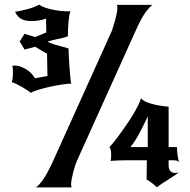

<svg xmlns="http://www.w3.org/2000/svg" viewBox="-20 -809 821 829"><path d="M113 -408Q109 -412 98.5 -419Q88 -426 76 -433Q64 -440 51.5 -446Q39 -452 31 -454Q34 -465 35 -474Q36 -483 36 -491Q36 -499 35.5 -509Q35 -519 33 -525Q37 -525 39.5 -525.5Q42 -526 45 -526Q64 -526 90 -511.5Q116 -497 131 -471L185 -481Q185 -483 184.5 -497Q184 -511 184 -528Q184 -545 183.5 -559.5Q183 -574 183 -577L132 -607L86 -595L65 -630L86 -663L132 -649L180 -669Q180 -680 179.5 -693Q179 -706 179 -729Q165 -723 147.5 -720.5Q130 -718 117 -718Q85 -718 69 -729Q53 -740 45 -758Q70 -762 100 -770Q130 -778 149 -789Q160 -781 176.5 -775.5Q193 -770 211 -766.5Q229 -763 246.5 -761.5Q264 -760 277 -760Q279 -760 280.5 -760.5Q282 -761 284 -761Q278 -743 275.5 -711Q273 -679 273 -652Q253 -645 229 -640.5Q205 -636 185 -629Q196 -623 211.5 -618Q227 -613 241.5 -609.5Q256 -606 266 -603Q276 -600 276 -599Q276 -591 277 -568Q278 -545 280 -519Q282 -493 284 -472Q286 -451 288 -448Q273 -448 247 -444Q221 -440 194 -434Q167 -428 144.5 -421Q122 -414 113 -408ZM614 -117H556Q544 -117 529 -117Q514 -117 500 -116.5Q486 -116 474.5 -115.5Q463 -115 458 -114Q459 -120 459.5 -126Q460 -132 460 -137Q460 -168 452 -174Q455 -176 466 -189Q477 -202 491 -221Q505 -240 521.5 -263.5Q538 -287 552 -310Q566 -333 576 -353Q586 -373 589 -385Q598 -374 614.5 -367.5Q631 -361 649.5 -357Q668 -353 684 -351Q700 -349 708 -348V-174H744Q744 -170 744.5 -161.5Q745 -153 746 -143.5Q747 -134 749 -124.5Q751 -115 754 -109Q747 -114 743 -115.5Q739 -117 724 -117H708V-97Q708 -77 716.5 -69.5Q725 -62 737 -62Q741 -62 744.5 -63Q748 -64 751 -65Q747 -60 734 -51.5Q721 -43 706 -33.5Q691 -24 677.5 -15Q664 -6 658 0Q653 -5 639 -16.5Q625 -28 613 -34ZM618 -307Q614 -298 606 -281Q598 -264 588 -245Q578 -226 566.5 -207Q555 -188 543 -174H618ZM463 -676Q464 -680 468 -691.5Q472 -703 476 -718Q480 -733 483.5 -748.5Q487 -764 487 -776Q487 -780 485 -788H639Q628 -782 609 -756.5Q590 -731 566 -677L311 -112Q309 -108 305 -96Q301 -84 297 -69Q293 -54 290 -38.5Q287 -23 287 -12Q287 -8 289 0H135Q146 -6 164.5 -31.5Q183 -57 208 -111Z"/></svg>

Font: New Rocker
Style: Regular
Weight: 400
Designer: Pablo Impallari, Brenda Gallo, Rodrigo Fuenzalida
Foundry: Pablo Impallari, Brenda Gallo, Rodrigo Fuenzalida
Version: Version 1.000; ttfautohint (v0.93) -l 8 -r 50 -G 200 -x 14 -